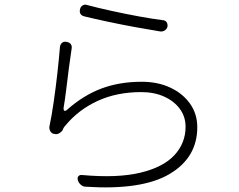

<svg xmlns="http://www.w3.org/2000/svg" viewBox="-20 -786 1040 836"><path d="M329 -748Q332 -758 341 -763Q350 -768 360 -764Q405 -752 464 -739Q523 -726 582.5 -715Q642 -704 690 -698Q701 -697 706 -688.5Q711 -680 709 -669Q706 -659 697.5 -653.5Q689 -648 678 -649Q629 -657 568.5 -668Q508 -679 449.5 -691.5Q391 -704 346 -715Q322 -722 329 -748ZM271 -603Q282 -602 288 -594Q294 -586 292 -575Q286 -537 280 -490Q274 -443 268.5 -397.5Q263 -352 257 -317Q256 -307 260 -304Q264 -301 272 -308Q343 -371 421.5 -400.5Q500 -430 597 -430Q667 -430 721.5 -404.5Q776 -379 807.5 -334.5Q839 -290 839 -232Q839 -100 718.5 -28.5Q598 43 353 27Q342 27 332.5 19Q323 11 319 -1V-2Q316 -13 321.5 -19Q327 -25 337 -24Q491 -10 591 -34Q691 -58 739.5 -110.5Q788 -163 788 -234Q788 -278 763 -312Q738 -346 694.5 -365.5Q651 -385 595 -385Q489 -385 406 -347Q323 -309 267 -242Q259 -233 256.5 -228.5Q254 -224 252 -218Q246 -210 236.5 -205Q227 -200 216 -203H215Q205 -205 199.5 -214Q194 -223 195 -234Q205 -281 214 -343.5Q223 -406 230 -469Q237 -532 241 -581Q242 -592 249.5 -599Q257 -606 269 -604Z"/></svg>

Font: Chiron GoRound TC L
Style: Regular
Weight: 300
Designer: Ryoko NISHIZUKA 西塚涼子 (kana, bopomofo & ideographs); Paul D. Hunt (Latin, Greek & Cyrillic); Sandoll Communications 산돌커뮤니
Foundry: Adobe
Version: Version 1.000;hotconv 1.1.1;makeotfexe 2.6.0